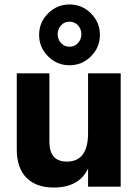

<svg xmlns="http://www.w3.org/2000/svg" viewBox="-20 -835 620 859"><path d="M520 0H374V-81Q334 4 220 4Q142 4 98.5 -39.5Q55 -83 55 -168V-507H201V-201Q201 -112 279 -112Q374 -112 374 -239V-507H520ZM387 -775Q427 -735 427 -679Q427 -623 387 -583Q347 -543 291 -543Q235 -543 195 -583Q155 -623 155 -679Q155 -735 195 -775Q235 -815 291 -815Q347 -815 387 -775ZM253 -721.5Q238 -705 238 -682Q238 -659 253 -642.5Q268 -626 291 -626Q314 -626 329 -642.5Q344 -659 344 -682Q344 -705 329 -721.5Q314 -738 291 -738Q268 -738 253 -721.5Z"/></svg>

Font: Hind Guntur
Style: Bold
Weight: 700
Designer: Manushi Parikh, Hitesh Malaviya
Foundry: Indian Type Foundry
Version: Version 1.002;PS 1.0;hotconv 1.0.86;makeotf.lib2.5.63406; tt